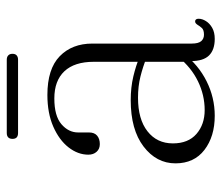

<svg xmlns="http://www.w3.org/2000/svg" viewBox="-63 -565 639 553"><g transform="rotate(-90 256.5 -288.5)"><path d="M357 -58.5V-67.5L355 -71.5V-338Q355 -393.5 327.8 -422.5Q300.5 -451.5 249.5 -451.5Q199 -451.5 175.2 -431Q151.5 -410.5 151.5 -383V-351.5Q151.5 -336 142.2 -328.2Q133 -320.5 118 -320.5Q104 -320.5 95.8 -329.8Q87.5 -339 87.5 -353.5Q87.5 -383.5 108.5 -410.5Q129.5 -437.5 168.2 -454.5Q207 -471.5 259.5 -471.5Q334.5 -471.5 371 -436Q407.5 -400.5 407.5 -342V-56Q407.5 -36.5 414.5 -28.5Q421.5 -20.5 433 -20.5Q447 -20.5 452.5 -26.8Q458 -33 461.5 -39Q463.5 -42 465.8 -44Q468 -46 471.5 -46Q475 -46 477 -43.5Q479 -41 479 -36Q479 -25.5 472.2 -14.8Q465.5 -4 452.8 3.2Q440 10.5 421 10.5Q389.5 10.5 373.2 -6Q357 -22.5 357 -58.5ZM62.5 -102.5Q62.5 -157.5 111 -194.5Q159.5 -231.5 244.5 -231.5Q281 -231.5 312.8 -224Q344.5 -216.5 370 -205.5L366.5 -186Q340.5 -196.5 312.5 -203.5Q284.5 -210.5 251.5 -210.5Q189.5 -210.5 154.8 -183.2Q120 -156 120 -110Q120 -66 147.2 -42.2Q174.5 -18.5 216 -18.5Q259 -18.5 298.8 -37.8Q338.5 -57 369 -94.5L378.5 -79Q346 -36.5 299 -13Q252 10.5 199.5 10.5Q140 10.5 101.2 -19.2Q62.5 -49 62.5 -102.5ZM133 -572Q133 -580 137.2 -584.2Q141.5 -588.5 150 -588.5H361Q369 -588.5 373.5 -584.2Q378 -580 378 -572Q378 -564 373.5 -560Q369 -556 361 -556H150Q141.5 -556 137.2 -560Q133 -564 133 -572Z"/></g></svg>

Font: Fraunces ExtraLight
Style: Regular
Weight: 250
Version: Version 1.000;[b76b70a41]